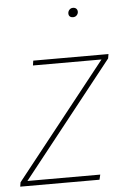

<svg xmlns="http://www.w3.org/2000/svg" viewBox="-62 -762 520 801"><g transform="rotate(-5 197.5 -362.0)"><path d="M402 -501 22 -21H327L322 0H-10L-7 -18L374 -499H87L90 -519H405ZM253 -702Q253 -711 259 -717.5Q265 -724 274 -724Q283 -724 288 -719Q293 -714 293 -706Q293 -698 287 -691.5Q281 -685 271 -685Q263 -685 258 -689.5Q253 -694 253 -702Z"/></g></svg>

Font: FiraGO Thin
Style: Italic
Weight: 100
Italic angle: -8°
Designer: bBox Type GmbH
Foundry: bBox Type GmbH
Version: Version 1.001